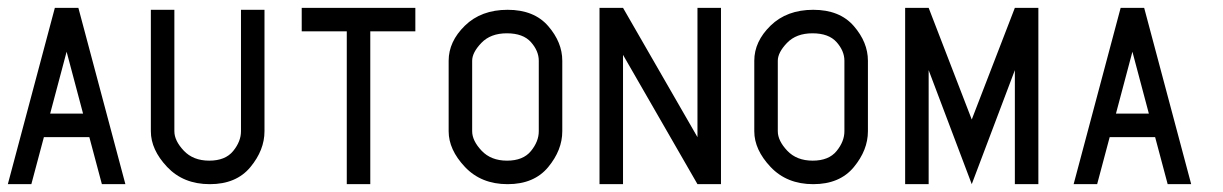

<svg xmlns="http://www.w3.org/2000/svg" viewBox="-20 -470 3120 490"><path d="M150 -338 108 -180H192ZM120 -450H180L300 0H240L208 -120H92L60 0H0Z M365 -445H425V-135Q425 -111 449 -85.5Q473 -60 514 -60Q555 -60 575 -84.5Q595 -109 595 -135V-445H655V-135Q655 -87 619 -43.5Q583 0 515.5 0Q448 0 406.5 -44Q365 -88 365 -135Z M750 -450H1040V-390H925V0H865V-390H750Z M1355 -315Q1355 -340 1335 -362.5Q1315 -385 1273.5 -385Q1232 -385 1208.5 -360.5Q1185 -336 1185 -315V-135Q1185 -111 1209 -85.5Q1233 -60 1274 -60Q1315 -60 1335 -84.5Q1355 -109 1355 -135ZM1415 -315V-135Q1415 -87 1379 -43.5Q1343 0 1275.5 0Q1208 0 1166.5 -44Q1125 -88 1125 -135V-315Q1125 -364 1166.5 -404.5Q1208 -445 1275.5 -445Q1343 -445 1379 -403.5Q1415 -362 1415 -315Z M1510 -450H1570L1760 -120V-450H1820V0H1760L1570 -330V0H1510Z M2135 -315Q2135 -340 2115 -362.5Q2095 -385 2053.5 -385Q2012 -385 1988.5 -360.5Q1965 -336 1965 -315V-135Q1965 -111 1989 -85.5Q2013 -60 2054 -60Q2095 -60 2115 -84.5Q2135 -109 2135 -135ZM2195 -315V-135Q2195 -87 2159 -43.5Q2123 0 2055.5 0Q1988 0 1946.5 -44Q1905 -88 1905 -135V-315Q1905 -364 1946.5 -404.5Q1988 -445 2055.5 -445Q2123 -445 2159 -403.5Q2195 -362 2195 -315Z M2290 -450H2350L2460 -165L2570 -450H2630V0H2570V-291L2460 0L2350 -291V0H2290Z M2870 -338 2828 -180H2912ZM2840 -450H2900L3020 0H2960L2928 -120H2812L2780 0H2720Z"/></svg>

Font: SOV_Station
Style: Bold
Weight: 700
Version: Version 1.00